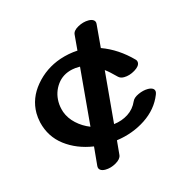

<svg xmlns="http://www.w3.org/2000/svg" viewBox="-95 -742 791 809"><g transform="rotate(-15 300.0 -338.0)"><path d="M53 -288Q48 -311 48 -330Q48 -395 93 -448.5Q138 -502 205 -525Q244 -538 283 -540L289 -608Q290 -625 313.5 -638Q337 -651 361 -651Q375 -651 383 -645Q391 -639 390 -628L381 -525Q452 -499 510 -440Q516 -434 516 -426Q516 -410 492 -395.5Q468 -381 444 -381Q428 -381 419 -390Q390 -419 373 -431L352 -201Q387 -205 415 -223Q443 -241 457 -273Q463 -287 485 -297Q507 -307 527 -307Q541 -307 549 -302Q557 -297 557 -287Q557 -283 554 -275Q531 -217 474.5 -179.5Q418 -142 346 -132L340 -69Q338 -52 314.5 -38.5Q291 -25 267 -25Q253 -25 245 -31Q237 -37 238 -49L246 -132Q173 -143 121 -182.5Q69 -222 53 -288ZM150 -352Q150 -330 158 -306Q169 -276 194.5 -252.5Q220 -229 253 -216L276 -472Q253 -472 241 -469Q198 -460 174 -427Q150 -394 150 -352Z"/></g></svg>

Font: Sedgwick Ave
Style: Regular
Weight: 400
Designer: Kevin Burke, Pedro Vergani
Foundry: Google, Inc.
Version: Version 1.000